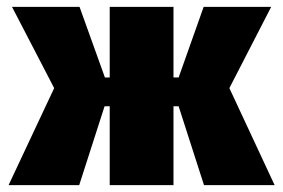

<svg xmlns="http://www.w3.org/2000/svg" viewBox="-20 -540 826 560"><path d="M300 0H486V-230H501L575 0H781L649 -283L771 -520H574L501 -314H486V-520H300V-314H286L212 -520H15L138 -283L5 0H211L285 -230H300Z"/></svg>

Font: Fixel Text Black
Style: Regular
Weight: 900
Width: 4
Designer: AlfaBravo + MacPaw
Foundry: Kyrylo Tkachov, Marchela Mozhyna, Serhii Makarenko, Maria Weinstein, Zakhar Kryvoshyya
Version: Version 1.211